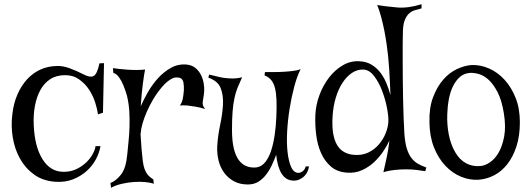

<svg xmlns="http://www.w3.org/2000/svg" viewBox="-20 -850 2492 904"><path d="M287.1 -496.1Q245.1 -496.1 216.3 -477.1Q187.5 -458 169.9 -425.8Q152.3 -393.6 144.5 -351.6Q136.7 -309.6 138.7 -263.7Q142.6 -161.1 179.7 -101.1Q216.8 -41 279.3 -41Q314.5 -41 341.8 -54.7Q369.1 -68.4 388.2 -87.4Q407.2 -106.4 418 -127.4Q428.7 -148.4 429.7 -162.1H453.1Q448.2 -131.8 432.1 -101.1Q416 -70.3 388.7 -45.4Q361.3 -20.5 324.2 -5.9Q287.1 8.8 241.2 5.9Q182.6 2 141.1 -27.8Q99.6 -57.6 74.2 -103Q48.8 -148.4 40 -203.6Q31.2 -258.8 38.1 -311.5Q43.9 -364.3 62.5 -406.2Q81.1 -448.2 108.4 -477.5Q135.7 -506.8 170.4 -522.5Q205.1 -538.1 244.1 -539.1Q274.4 -541 307.6 -528.8Q340.8 -516.6 373 -500Q404.3 -483.4 420.9 -492.2Q437.5 -501 448.2 -551.8L469.7 -552.7L464.8 -319.3L441.4 -311.5Q438.5 -334 428.7 -365.7Q418.9 -397.5 400.4 -426.3Q381.8 -455.1 353.5 -475.6Q325.2 -496.1 287.1 -496.1Z M941.4 -420.9Q940.4 -404.3 938 -392.6Q935.5 -380.9 934.6 -371.6Q933.6 -362.3 935.5 -354.5Q937.5 -346.7 946.3 -336.9Q919.9 -344.7 898.4 -348.1Q877 -351.6 860.4 -353.5Q841.8 -354.5 827.1 -353.5Q836.9 -367.2 840.3 -383.8Q843.8 -400.4 845.7 -424.8Q846.7 -442.4 843.8 -460.9Q840.8 -479.5 824.2 -484.4Q817.4 -485.4 809.6 -485.4Q801.8 -485.4 792 -481Q782.2 -476.6 769.5 -466.8Q756.8 -457 741.2 -438.5Q718.8 -412.1 701.2 -382.3Q683.6 -352.5 670.9 -323.2Q658.2 -293.9 650.9 -268.1Q643.6 -242.2 642.6 -223.6Q642.6 -220.7 641.6 -219.7Q643.6 -181.6 646.5 -148.4Q649.4 -115.2 652.3 -91.8Q655.3 -69.3 660.6 -54.7Q666 -40 672.9 -30.8Q679.7 -21.5 687.5 -15.6Q695.3 -9.8 702.1 -4.9L704.1 15.6Q690.4 9.8 665 7.3Q639.6 4.9 610.8 6.8Q582 8.8 552.7 15.6Q523.4 22.5 502.9 34.2L500 11.7Q527.3 1 550.3 -28.8Q573.2 -58.6 579.1 -122.1Q582 -153.3 585.4 -186.5Q588.9 -219.7 589.8 -253.9Q590.8 -288.1 588.9 -324.2Q586.9 -360.4 578.1 -398.4Q570.3 -425.8 560.5 -449.2Q552.7 -468.8 540.5 -485.8Q528.3 -502.9 513.7 -506.8L511.7 -529.3Q523.4 -527.3 541.5 -525.4Q559.6 -523.4 580.1 -522Q600.6 -520.5 622.1 -520.5Q643.6 -520.5 663.1 -522.5Q659.2 -504.9 652.8 -457Q646.5 -409.2 642.6 -349.6Q655.3 -378.9 675.8 -415Q696.3 -451.2 723.6 -481.4Q751 -511.7 785.2 -530.8Q819.3 -549.8 860.4 -545.9Q884.8 -543 900.9 -529.3Q917 -515.6 926.3 -497.1Q935.5 -478.5 939 -458Q942.4 -437.5 941.4 -420.9Z M1385.7 -36.1Q1392.6 -36.1 1399.4 -40Q1405.3 -43 1410.6 -48.8Q1416 -54.7 1419.9 -66.4H1434.6Q1433.6 -56.6 1428.7 -44.4Q1423.8 -32.2 1414.1 -22Q1404.3 -11.7 1389.6 -4.9Q1375 2 1355.5 0Q1293 -5.9 1280.3 -121.1Q1271.5 -97.7 1260.3 -73.2Q1249 -48.8 1233.4 -28.3Q1217.8 -7.8 1196.8 5.4Q1175.8 18.6 1146.5 18.6Q1109.4 18.6 1081.5 3.4Q1053.7 -11.7 1035.2 -37.1Q1016.6 -62.5 1008.8 -95.2Q1001 -127.9 1002.9 -163.1Q1005.9 -211.9 1016.6 -262.2Q1027.3 -312.5 1029.8 -356.9Q1032.2 -401.4 1019 -435.1Q1005.9 -468.8 960.9 -484.4L964.8 -499Q979.5 -496.1 997.1 -491.2Q1014.6 -486.3 1034.2 -483.4Q1053.7 -480.5 1075.7 -480.5Q1097.7 -480.5 1120.1 -486.3Q1108.4 -460.9 1099.1 -438.5Q1089.8 -416 1084 -388.7Q1078.1 -361.3 1075.2 -326.2Q1072.3 -291 1072.3 -239.3Q1072.3 -187.5 1080.6 -152.3Q1088.9 -117.2 1104 -96.7Q1119.1 -76.2 1139.6 -67.9Q1160.2 -59.6 1185.5 -61.5Q1210 -64.5 1227.1 -84.5Q1244.1 -104.5 1255.4 -137.2Q1266.6 -169.9 1272.9 -211.9Q1279.3 -253.9 1281.2 -300.8Q1283.2 -347.7 1281.7 -380.9Q1280.3 -414.1 1274.4 -436.5Q1268.6 -459 1256.8 -473.1Q1245.1 -487.3 1225.6 -495.1L1227.5 -510.7Q1245.1 -510.7 1269.5 -510.7Q1293.9 -510.7 1318.4 -512.2Q1342.8 -513.7 1363.8 -516.6Q1384.8 -519.5 1395.5 -524.4Q1378.9 -492.2 1365.7 -442.9Q1352.5 -393.6 1343.8 -339.4Q1335 -285.2 1332 -231Q1329.1 -176.8 1334 -133.3Q1338.9 -89.8 1351.1 -63Q1363.3 -36.1 1385.7 -36.1Z M1464.8 -308.6Q1466.8 -355.5 1483.9 -401.9Q1501 -448.2 1529.3 -484.9Q1557.6 -521.5 1594.7 -543Q1631.8 -564.5 1673.8 -561.5Q1706.1 -559.6 1729.5 -545.4Q1752.9 -531.2 1770 -509.3Q1787.1 -487.3 1798.8 -459.5Q1810.5 -431.6 1818.4 -402.3Q1816.4 -461.9 1812.5 -523.4Q1808.6 -585 1800.8 -638.7Q1795.9 -673.8 1789.1 -708Q1783.2 -737.3 1774.9 -769Q1766.6 -800.8 1755.9 -826.2Q1798.8 -819.3 1850.1 -814.9Q1901.4 -810.5 1964.8 -830.1V-810.5Q1950.2 -806.6 1934.6 -802.2Q1918.9 -797.9 1906.7 -787.1Q1894.5 -776.4 1886.2 -756.3Q1877.9 -736.3 1877 -702.1Q1876 -678.7 1876 -643.1Q1876 -607.4 1876 -564Q1876 -520.5 1876.5 -473.1Q1877 -425.8 1877.9 -380.4Q1878.9 -335 1880.4 -294.4Q1881.8 -253.9 1883.8 -223.6Q1886.7 -178.7 1895.5 -150.4Q1904.3 -122.1 1918 -105Q1931.6 -87.9 1949.2 -78.1Q1966.8 -68.4 1987.3 -61.5L1982.4 -43.9Q1965.8 -46.9 1942.4 -49.8Q1918.9 -52.7 1892.6 -52.7Q1866.2 -52.7 1837.9 -49.8Q1809.6 -46.9 1785.2 -39.1Q1793 -75.2 1800.8 -109.4Q1808.6 -143.6 1813.5 -188.5Q1802.7 -165 1784.7 -137.7Q1766.6 -110.4 1741.7 -86.9Q1716.8 -63.5 1684.6 -48.8Q1652.3 -34.2 1614.3 -37.1Q1568.4 -40 1538.6 -65.4Q1508.8 -90.8 1491.7 -129.4Q1474.6 -168 1468.8 -214.8Q1462.9 -261.7 1464.8 -308.6ZM1690.4 -522.5Q1662.1 -523.4 1637.2 -506.8Q1612.3 -490.2 1592.8 -460.4Q1573.2 -430.7 1561 -390.1Q1548.8 -349.6 1545.9 -302.7Q1543 -253.9 1548.8 -220.7Q1554.7 -187.5 1567.9 -166Q1581.1 -144.5 1601.1 -133.8Q1621.1 -123 1644.5 -121.1Q1683.6 -117.2 1713.9 -131.8Q1744.1 -146.5 1764.6 -170.9Q1785.2 -195.3 1796.4 -224.1Q1807.6 -252.9 1808.6 -278.3Q1809.6 -302.7 1801.8 -343.3Q1793.9 -383.8 1778.8 -423.3Q1763.7 -462.9 1741.2 -492.2Q1718.8 -521.5 1690.4 -522.5Z M2202.1 -543.9Q2243.2 -544.9 2283.2 -527.3Q2323.2 -509.8 2355.5 -474.6Q2387.7 -439.5 2407.7 -389.2Q2427.7 -338.9 2427.7 -274.4Q2427.7 -210 2411.6 -160.6Q2395.5 -111.3 2368.7 -77.1Q2341.8 -43 2307.1 -24.9Q2272.5 -6.8 2234.4 -3.9Q2191.4 -1 2150.4 -18.1Q2109.4 -35.2 2076.7 -69.8Q2043.9 -104.5 2023.4 -155.8Q2002.9 -207 2002 -273.4Q2000 -341.8 2019 -392.1Q2038.1 -442.4 2067.4 -475.6Q2096.7 -508.8 2132.8 -525.4Q2168.9 -542 2202.1 -543.9ZM2243.2 -68.4Q2263.7 -70.3 2287.1 -85.9Q2310.5 -101.6 2328.1 -132.3Q2345.7 -163.1 2354 -208.5Q2362.3 -253.9 2352.5 -315.4Q2342.8 -377 2323.2 -415Q2303.7 -453.1 2280.8 -474.1Q2257.8 -495.1 2234.4 -501.5Q2210.9 -507.8 2193.4 -506.8Q2165 -504.9 2145.5 -487.8Q2126 -470.7 2112.8 -443.8Q2099.6 -417 2093.3 -382.8Q2086.9 -348.6 2085.9 -311.5Q2084 -264.6 2092.8 -217.8Q2101.6 -170.9 2123 -133.8Q2143.6 -97.7 2174.8 -81.1Q2206.1 -64.5 2243.2 -68.4Z"/></svg>

Font: Mystery Quest
Style: Regular
Weight: 400
Designer: Squid
Foundry: Font Diner, Inc DBA Sideshow
Version: Version 1.000